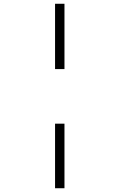

<svg xmlns="http://www.w3.org/2000/svg" viewBox="-20 -820 690 1020"><path d="M272.5 -453V-800H322.5V-453ZM272.5 180V-163H322.5V180Z"/></svg>

Font: Trispace ExtraLight
Style: Regular
Weight: 200
Designer: Tyler Finck
Foundry: Etcetera Type Company
Version: Version 1.210; ttfautohint (v1.8.3)